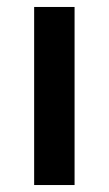

<svg xmlns="http://www.w3.org/2000/svg" viewBox="-20 -531 312 551"><path d="M78 0V-511H194V0Z"/></svg>

Font: Chivo Medium
Style: Regular
Weight: 500
Designer: Hector Gatti
Foundry: Omnibus-Type
Version: Version 2.002